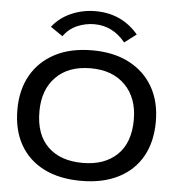

<svg xmlns="http://www.w3.org/2000/svg" viewBox="-56 -874 863 938"><g transform="rotate(5 375.0 -405.0)"><path d="M376 11Q269 11 193 -27.5Q117 -66 76.5 -137.5Q36 -209 36 -309Q36 -406 76.5 -477.5Q117 -549 193 -589Q269 -629 376 -629Q482 -629 558 -589Q634 -549 674.5 -477.5Q715 -406 715 -309Q715 -209 674.5 -137.5Q634 -66 558 -27.5Q482 11 376 11ZM376 -77Q483 -77 545 -136.5Q607 -196 607 -309Q607 -416 545 -478.5Q483 -541 376 -541Q267 -541 205.5 -478.5Q144 -416 144 -309Q144 -196 205.5 -136.5Q267 -77 376 -77ZM224 -685 164 -726Q200 -772 256 -796.5Q312 -821 375 -821Q504 -821 585 -725L527 -681Q465 -757 375 -757Q331 -757 290.5 -739.5Q250 -722 224 -685Z"/></g></svg>

Font: Inconsolata ExtraExpanded SemiBold
Style: Regular
Weight: 600
Width: 8
Monospace: yes
Designer: Raph Levien, Cyreal, Brenton Simpson
Foundry: Raph Levien, Cyreal, Google
Version: Version 3.001; ttfautohint (v1.8.2.53-6de2)